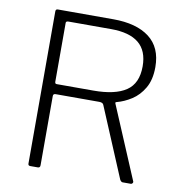

<svg xmlns="http://www.w3.org/2000/svg" viewBox="-82 -819 848 896"><g transform="rotate(10 341.5 -371.0)"><path d="M605 -15Q608 -10 605 -5Q602 0 597 0H558Q551 0 545 -10L406 -341Q402 -351 385 -351H179Q172 -351 169.5 -348Q167 -345 167 -340V-12Q167 0 156 0H121Q115 0 112.5 -2.5Q110 -5 110 -10V-731Q110 -742 120 -742H383Q493 -742 554 -695.5Q615 -649 615 -556Q615 -496 592 -456.5Q569 -417 534.5 -395Q500 -373 465 -364Q458 -363 461 -356L605 -15ZM349 -398Q452 -398 504 -433Q556 -468 556 -549Q556 -623 512 -659Q468 -695 381 -695H179Q167 -695 167 -687V-408Q167 -398 175 -398H349Z"/></g></svg>

Font: Libre Franklin ExtraLight
Style: Regular
Weight: 250
Designer: Pablo Impallari, Rodrigo Fuenzalida, Nhung Nguyen
Foundry: Impallari Type
Version: Version 3.000